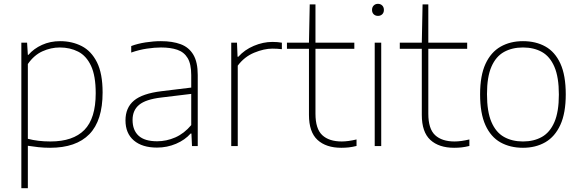

<svg xmlns="http://www.w3.org/2000/svg" viewBox="-20 -763 3034 1003"><path d="M91.5 220V-540H121.5L125.5 -476.5H128.5Q156.5 -509 199.5 -528.5Q242.5 -548 294 -548Q356.5 -548 406.8 -522.2Q457 -496.5 486.5 -437.8Q516 -379 516 -280Q516 -133 446.8 -62Q377.5 9 241.5 9Q210.5 9 180.5 5.8Q150.5 2.5 125.5 -1.5V220ZM243.5 -24Q361.5 -24 420.8 -84.2Q480 -144.5 480 -276Q480 -367 455.5 -419.2Q431 -471.5 388.5 -493.2Q346 -515 292.5 -515Q246 -515 201.8 -495Q157.5 -475 125.5 -428.5V-38Q177.5 -24 243.5 -24Z M800 8Q723 8 679.2 -29.2Q635.5 -66.5 635.5 -134Q635.5 -200.5 679.8 -237.5Q724 -274.5 823 -286.5L979 -305.5V-370.5Q979 -428.5 960.2 -459.8Q941.5 -491 906.2 -503Q871 -515 821 -515Q788 -515 747.5 -509Q707 -503 665.5 -488.5V-522.5Q698.5 -535 740.2 -541.5Q782 -548 820.5 -548Q881 -548 924 -532Q967 -516 990 -477.2Q1013 -438.5 1013 -371V0H983L980 -65.5H976Q946.5 -32 899.8 -12Q853 8 800 8ZM672.5 -136.5Q672.5 -83 704 -54Q735.5 -25 801 -25Q849.5 -25 895.8 -45.2Q942 -65.5 979 -109.5V-272.5L822 -253.5Q741.5 -244 707 -215.5Q672.5 -187 672.5 -136.5Z M1188 0V-540H1218L1221 -466.5H1225Q1257.5 -503 1306 -523.5Q1354.5 -544 1403 -544Q1430 -544 1452.5 -540V-506Q1440.5 -507.5 1428.8 -508.2Q1417 -509 1403 -509Q1359.5 -509 1308 -487.8Q1256.5 -466.5 1222 -420V0Z M1763 9Q1683.5 9 1638.8 -32Q1594 -73 1594 -163V-508H1479V-540H1594L1598 -740H1628V-540H1831V-508H1628V-169Q1628 -90 1663.5 -57Q1699 -24 1765 -24Q1798.5 -24 1842.5 -34.5V-0.5Q1820 5 1801.8 7Q1783.5 9 1763 9Z M1937.5 0V-540H1971.5V0ZM1954.5 -680Q1941 -680 1932.2 -688.5Q1923.5 -697 1923.5 -711Q1923.5 -725.5 1932.2 -734.2Q1941 -743 1954.5 -743Q1968 -743 1976.8 -734.2Q1985.5 -725.5 1985.5 -711Q1985.5 -697 1976.8 -688.5Q1968 -680 1954.5 -680Z M2352.5 9Q2273 9 2228.2 -32Q2183.5 -73 2183.5 -163V-508H2068.5V-540H2183.5L2187.5 -740H2217.5V-540H2420.5V-508H2217.5V-169Q2217.5 -90 2253 -57Q2288.5 -24 2354.5 -24Q2388 -24 2432 -34.5V-0.5Q2409.5 5 2391.2 7Q2373 9 2352.5 9Z M2712 9Q2645 9 2594.5 -19.2Q2544 -47.5 2516 -109Q2488 -170.5 2488 -270Q2488 -368 2516.2 -429.2Q2544.5 -490.5 2595 -519.2Q2645.5 -548 2712 -548Q2779 -548 2829.2 -520Q2879.5 -492 2907.5 -430.8Q2935.5 -369.5 2935.5 -270Q2935.5 -172 2907.2 -110.5Q2879 -49 2828.8 -20Q2778.5 9 2712 9ZM2712 -24Q2769 -24 2811 -47.8Q2853 -71.5 2876.2 -125.2Q2899.5 -179 2899.5 -269Q2899.5 -360 2876.2 -414Q2853 -468 2811 -491.5Q2769 -515 2712 -515Q2655 -515 2612.8 -491.5Q2570.5 -468 2547.2 -414.5Q2524 -361 2524 -271.5Q2524 -180 2547.2 -125.8Q2570.5 -71.5 2612.8 -47.8Q2655 -24 2712 -24Z"/></svg>

Font: Encode Sans SmExp Th
Style: Regular
Weight: 100
Width: 6
Designer: Multiple Designers
Foundry: Impallari Type
Version: Version 3.002; ttfautohint (v1.8.3) -l 8 -r 50 -G 200 -x 14 